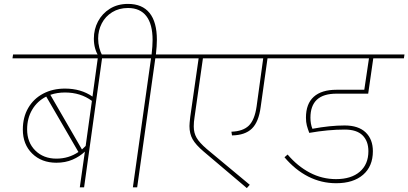

<svg xmlns="http://www.w3.org/2000/svg" viewBox="-20 -960 2093 984"><path d="M640 -661H503L411 0H389L415 -183Q389 -158 352 -142Q315 -126 269 -126Q193 -126 145 -173Q97 -220 97 -296Q97 -359 124.5 -406.5Q152 -454 201 -480Q250 -506 313 -506Q395 -506 454 -465L481 -661H44L47 -681H643ZM419 -212 451 -443Q393 -486 313 -486Q273 -486 238 -474L400 -194ZM269 -147Q332 -147 382 -181L217 -465Q171 -442 145 -398Q119 -354 119 -297Q119 -230 161 -188.5Q203 -147 269 -147Z M912 -661H776L683 0H661L754 -661H618L621 -681H757Q762 -726 762 -755Q762 -836 730 -877.5Q698 -919 636 -919Q590 -919 555 -897.5Q520 -876 501.5 -840Q483 -804 483 -762Q483 -738 489 -715Q495 -692 503 -678L484 -675Q474 -689 467.5 -712Q461 -735 461 -762Q461 -810 482.5 -850.5Q504 -891 543.5 -915.5Q583 -940 636 -940Q709 -940 746.5 -893.5Q784 -847 784 -756Q784 -726 779 -681H915Z M1458 -661H1351L1316 -412Q1306 -335 1271 -301Q1236 -267 1169 -266L1166 -285Q1225 -287 1255 -316Q1285 -345 1295 -414L1329 -661H1020L977 -359Q973 -335 973 -312Q973 -279 987.5 -254Q1002 -229 1039 -197L1260 -13L1245 4L1023 -184Q983 -218 967 -246.5Q951 -275 951 -314Q951 -327 955 -361L998 -661H888L891 -681H1461Z M1571 -357Q1571 -325 1581 -300Q1672 -317 1746 -317Q1817 -317 1854 -281.5Q1891 -246 1891 -185Q1891 -108 1841 -64.5Q1791 -21 1703 -21Q1627 -21 1560 -55Q1493 -89 1438 -154L1454 -168Q1505 -108 1568 -75Q1631 -42 1702 -42Q1780 -42 1824 -80Q1868 -118 1868 -185Q1868 -237 1838 -266.5Q1808 -296 1747 -296Q1662 -296 1565 -279Q1557 -300 1552.5 -317Q1548 -334 1548 -357Q1548 -428 1588 -464Q1628 -500 1705 -500H1847L1871 -661H1434L1437 -681H2053L2050 -661H1893L1867 -480H1705Q1637 -480 1604 -449Q1571 -418 1571 -357Z"/></svg>

Font: FiraGO Thin
Style: Italic
Weight: 100
Italic angle: -8°
Designer: bBox Type GmbH
Foundry: bBox Type GmbH
Version: Version 1.001